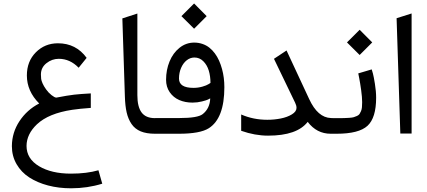

<svg xmlns="http://www.w3.org/2000/svg" viewBox="-20 -753 2404 1081"><path d="M46.9 69.8Q47.4 -6.8 89.6 -70.8Q131.8 -134.8 200.7 -170.4Q131.3 -239.7 131.3 -328.1Q131.3 -407.7 181.9 -458.5Q232.4 -509.3 306.2 -509.3Q408.2 -509.3 467.8 -427.2L422.9 -371.6Q374 -421.9 311 -421.9Q272.5 -421.9 241.5 -397.2Q210.4 -372.6 210.4 -333.5Q210.4 -318.4 211.7 -308.8Q212.9 -299.3 219.5 -283.9Q226.1 -268.6 239.3 -250Q252.4 -231.4 270 -217.5Q287.6 -203.6 296.4 -203.6Q297.9 -203.6 297.9 -203.6Q361.3 -215.8 397.5 -220Q433.6 -224.1 491.2 -227.1V-145.5Q428.7 -141.1 386.7 -134.8Q253.4 -114.7 188 -53.2Q129.9 2 129.4 68.4Q129.4 140.6 199.5 182.6Q269.5 224.6 379.4 224.6Q468.3 224.6 534.2 205.6L555.7 281.2Q472.2 307.1 380.4 307.1Q311 307.1 250.7 291.3Q190.4 275.4 145 246.1Q99.6 216.8 73.2 171.1Q46.9 125.5 46.9 69.8Z M862.3 -87.9Q871.1 -87.9 871.1 -52.7V-36.1Q871.1 0 862.3 0H852.5Q804.7 0 772.2 -13.4Q739.7 -26.9 720.7 -54.7Q701.7 -82.5 693.1 -119.9Q684.6 -157.2 683.1 -210.4L668.9 -649.4L753.4 -676.8V-217.3Q753.4 -151.9 777.1 -119.9Q800.8 -87.9 852.1 -87.9Z M1064 -175.3Q1022.5 -175.3 989.3 -189.7Q956.1 -204.1 935.5 -233.9Q915 -263.7 915 -303.7Q915 -359.4 934.6 -407Q954.1 -454.6 990.7 -483.9Q1027.3 -513.2 1073.7 -513.2Q1098.1 -513.2 1120.1 -505.6Q1142.1 -498 1158.9 -484.6Q1175.8 -471.2 1189.7 -452.4Q1203.6 -433.6 1213.4 -411.6Q1223.1 -389.6 1230 -364.7Q1236.8 -339.8 1240 -314.2Q1243.2 -288.6 1243.2 -262.2Q1243.2 -86.9 1155.8 -31.2Q1106.9 0 987.8 0H856.9Q833.5 0 833.5 -36.1V-52.7Q833.5 -88.4 856.9 -88.4H990.7Q1093.3 -88.4 1121.1 -110.4Q1161.6 -142.1 1163.6 -199.2Q1159.2 -196.8 1151.1 -192.6Q1143.1 -188.5 1117.2 -181.9Q1091.3 -175.3 1064 -175.3ZM987.8 -310.5Q987.8 -258.3 1069.3 -258.3Q1095.2 -258.3 1119.1 -265.1Q1143.1 -272 1154.3 -279.3L1165 -286.1Q1165 -324.2 1155.3 -356Q1145.5 -387.7 1124.5 -408.4Q1103.5 -429.2 1074.7 -429.2Q1051.3 -429.2 1031.5 -413.8Q1011.7 -398.4 999.8 -371.1Q987.8 -343.8 987.8 -310.5ZM1072.8 -733.4 1143.6 -662.1 1072.8 -591.3 1001.5 -662.1Z M1856.9 -87.9Q1865.7 -87.9 1865.7 -52.7V-36.1Q1865.7 0 1856.9 0H1841.8Q1763.2 0 1712.4 -66.9Q1652.3 10.7 1489.3 10.7Q1415.5 10.7 1337.9 -16.6V-108.4Q1406.2 -78.6 1484.9 -78.6Q1523.9 -78.6 1560.8 -85.9Q1597.7 -93.3 1623.5 -109.1Q1649.4 -125 1649.4 -145.5Q1649.4 -159.2 1641.6 -174.8L1522.5 -421.9L1593.3 -468.8L1720.7 -195.3Q1769 -90.8 1843.3 -88.4Z M1875.5 0H1852.5Q1840.8 0 1836.9 -8.5Q1833 -17.1 1833 -36.1V-52.7Q1833 -71.8 1836.7 -79.8Q1840.3 -87.9 1851.6 -87.9H1877.4Q1902.3 -87.9 1916.3 -88.1Q1930.2 -88.4 1946.8 -89.6Q1963.4 -90.8 1971.9 -93.3Q1980.5 -95.7 1990.2 -100.3Q2000 -105 2004.2 -111.1Q2008.3 -117.2 2012.5 -127Q2016.6 -136.7 2017.8 -148.9Q2019 -161.1 2019 -177.7Q2019 -205.1 2013.4 -245.6Q2007.8 -286.1 2002.4 -313L1997.1 -339.8L2072.8 -362.3Q2075.7 -353.5 2079.8 -338.4Q2084 -323.2 2090.8 -281.2Q2097.7 -239.3 2097.7 -202.6Q2097.7 -89.4 2049.1 -44.7Q2000.5 0 1875.5 0ZM2004.9 -585.4 2075.7 -514.2 2004.9 -443.4 1933.6 -514.2Z M2212.9 -650.4 2297.4 -677.2V-1H2233.9Z"/></svg>

Font: Samim FD
Style: FD
Weight: 400
Foundry: DejaVu fonts team - Redesigned by Saber Rastikerdar
Version: Version 4.00 December 17, 2020